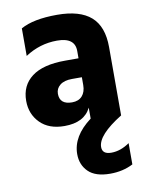

<svg xmlns="http://www.w3.org/2000/svg" viewBox="-87 -578 684 899"><g transform="rotate(-10 255.5 -128.0)"><path d="M246 -100Q277 -100 294 -119Q311 -138 311 -171V-208H264Q227 -208 207 -192Q187 -176 187 -151Q187 -100 246 -100ZM473 235Q425 260 364 260Q294 260 260.5 227Q227 194 227 143Q227 58 318 -10V-62Q286 3 192 3Q118 3 76.5 -39Q35 -81 35 -144Q35 -217 88.5 -257.5Q142 -298 247 -298H311V-333Q311 -397 226 -397Q144 -397 74 -351V-482Q134 -516 247 -516Q355 -516 408 -469.5Q461 -423 461 -325V0Q343 73 343 130Q343 164 386 164Q430 164 473 134Z"/></g></svg>

Font: Hind Siliguri
Style: Bold
Weight: 700
Designer: Jyotish Sonowal
Foundry: Indian Type Foundry
Version: Version 1.001;PS 1.0;hotconv 1.0.86;makeotf.lib2.5.63406; tt